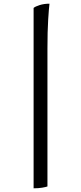

<svg xmlns="http://www.w3.org/2000/svg" viewBox="-20 -820 439 1040"><path d="M162 200V-777Q171 -785 195 -792.5Q219 -800 248 -800Q245 -777 241 -714Q237 -651 237 -556V190Q229 193 209 196.5Q189 200 162 200Z"/></svg>

Font: Texturina 72pt SemiBold
Style: Regular
Weight: 600
Designer: Guillermo Torres Carreño
Foundry: Omnibus-Type
Version: Version 1.002; ttfautohint (v1.8.3)